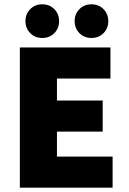

<svg xmlns="http://www.w3.org/2000/svg" viewBox="-20 -870 596 890"><path d="M232 -716.5Q210 -694 176 -694Q142 -694 120 -716.5Q98 -739 98 -772Q98 -805 120 -827.5Q142 -850 176 -850Q210 -850 232 -827.5Q254 -805 254 -772Q254 -739 232 -716.5ZM460 -716.5Q438 -694 404 -694Q370 -694 348 -716.5Q326 -739 326 -772Q326 -805 348 -827.5Q370 -850 404 -850Q438 -850 460 -827.5Q482 -805 482 -772Q482 -739 460 -716.5ZM72 0V-650H492V-506H244V-404H456V-260H244V-144H502V0Z"/></svg>

Font: Assistant ExtraBold
Style: Regular
Weight: 800
Designer: Hebrew By Ben Nathan, Latin by Paul Hunt
Version: Version 2.001;PS 002.001;hotconv 1.0.88;makeotf.lib2.5.64775